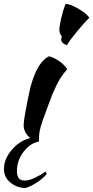

<svg xmlns="http://www.w3.org/2000/svg" viewBox="-23 -703 474 976"><path d="M-2.9 155.8Q-2.9 105 37.4 58.1Q77.6 11.2 130.9 -1Q97.2 -28.8 97.2 -66.9Q97.2 -100.6 130.9 -256.8Q134.3 -271 140.4 -289.6Q146.5 -308.1 157.7 -334.7Q168.9 -361.3 187 -384Q205.1 -406.7 226.1 -417Q246.6 -412.6 273.9 -395Q301.3 -377.4 318.8 -351.1Q301.3 -331.5 287.6 -311Q273.9 -290.5 262.2 -265.6Q250.5 -240.7 243.4 -223.6Q236.3 -206.5 224.4 -173.6Q212.4 -140.6 206.1 -124Q176.8 -47.4 175.8 -15.1Q175.8 4.4 175 11Q174.3 17.6 170.9 18.1Q131.8 24.4 97.4 67.9Q63 111.3 63 168Q63 214.8 102.1 214.8Q125 214.8 156 200Q187 185.1 209 168.9L214.8 181.2Q195.3 205.6 159.2 228Q123 250.5 102.1 252.9Q59.6 250 28.3 223.6Q-2.9 197.3 -2.9 155.8ZM288.1 -501Q288.1 -507.3 291 -519Q278.8 -531.2 278.8 -551.8Q278.8 -569.8 288.3 -611.1Q297.9 -652.3 310.1 -683.1Q333 -683.1 374.5 -659.2Q416 -635.3 431.2 -612.8Q408.2 -591.3 366.7 -540.8Q325.2 -490.2 317.9 -474.1Q305.7 -476.1 296.9 -484.4Q288.1 -492.7 288.1 -501Z"/></svg>

Font: Kaushan Script
Style: Regular
Weight: 400
Designer: Pablo Impallari
Foundry: Pablo Impallari
Version: Version 1.002